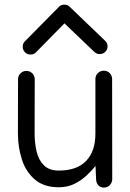

<svg xmlns="http://www.w3.org/2000/svg" viewBox="-20 -810 571 842"><path d="M237.8 -779.3Q247.1 -789.6 261.7 -789.6Q276.4 -789.6 285.6 -780.3L440.4 -631.8Q451.7 -621.6 451.7 -606.9Q451.7 -592.8 441.7 -582.8Q431.6 -572.8 417.5 -572.8Q403.3 -572.8 393.6 -582.5L262.7 -707.5L138.7 -581.5Q128.9 -570.8 113.8 -570.8Q99.6 -570.8 89.6 -580.8Q79.6 -590.8 79.6 -605Q79.6 -620.1 89.8 -629.4ZM435.5 12.7Q420.4 12.7 410.9 2Q401.4 -8.8 401.4 -23.9L398.9 -82Q381.8 -61 358.4 -39.3Q335 -17.6 305.2 -3.2Q275.4 11.2 237.8 11.2Q173.3 11.2 133.8 -22Q94.2 -55.2 76.4 -109.4Q58.6 -163.6 58.6 -225.6L59.1 -462.4Q59.1 -477.5 69.8 -488.3Q80.6 -499 95.7 -499Q111.3 -499 121.8 -488.3Q132.3 -477.5 132.3 -461.9L131.8 -225.6Q131.8 -182.6 140.6 -145.3Q149.4 -107.9 172.6 -85Q195.8 -62 237.8 -62Q317.4 -62 357.9 -104.5Q398.4 -147 398.4 -224.1V-463.4Q398.4 -478.5 409.2 -489.3Q419.9 -500 435.1 -500Q450.7 -500 461.2 -489.3Q471.7 -478.5 471.7 -462.9L472.2 -24.4Q472.2 -9.3 461.7 1.7Q451.2 12.7 435.5 12.7Z"/></svg>

Font: Manjari
Style: Regular
Weight: 400
Designer: Santhosh Thottingal <santhosh.thottingal@gmail.com>
Foundry: SMC
Version: Version 2.000